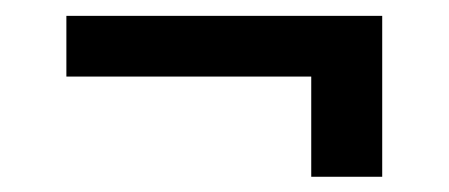

<svg xmlns="http://www.w3.org/2000/svg" viewBox="-20 -411 577 247"><path d="M471.7 -312.5H65.4V-390.6H471.7ZM471.7 -183.6H380.4V-354.5H471.7Z"/></svg>

Font: Heebo
Style: Regular
Weight: 400
Designer: Oded Ezer
Foundry: Ezer Type House
Version: Version 3.100